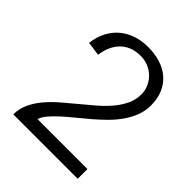

<svg xmlns="http://www.w3.org/2000/svg" viewBox="-191 -795 911 911"><g transform="rotate(45 265.0 -339.5)"><path d="M481 0H48.8Q48.8 -38.6 64.5 -72.3Q80.1 -106 105.5 -136.5Q130.9 -167 163.6 -195.3Q196.3 -223.6 230.2 -251.5Q264.2 -279.3 296.9 -307.4Q329.6 -335.4 355 -365.2Q380.4 -395 396 -427.5Q411.6 -460 411.6 -496.6Q411.6 -523.4 401.1 -546.6Q390.6 -569.8 372.8 -587.2Q355 -604.5 330.8 -614.3Q306.6 -624 279.3 -624Q247.1 -624 221.7 -613.8Q196.3 -603.5 178 -585Q159.7 -566.4 148.4 -540.8Q137.2 -515.1 133.3 -484.4L63 -494.1Q68.4 -538.1 85.9 -572.3Q103.5 -606.4 131.3 -630.1Q159.2 -653.8 196 -666.3Q232.9 -678.7 275.9 -678.7Q320.3 -678.7 357.9 -667Q395.5 -655.3 422.9 -631.8Q450.2 -608.4 465.6 -573.2Q481 -538.1 481 -491.2Q481 -454.1 468 -420.9Q455.1 -387.7 433.8 -357.4Q412.6 -327.1 385.3 -300Q357.9 -272.9 329.1 -248Q299.3 -222.7 269.8 -198.7Q240.2 -174.8 215.1 -152.1Q189.9 -129.4 171.4 -107.9Q152.8 -86.4 145.5 -65.4H481Z"/></g></svg>

Font: SengPathom
Style: Regular
Weight: 400
Designer: John M. Durdin
Foundry: Lao Script for Windows
Version: Version 1.300